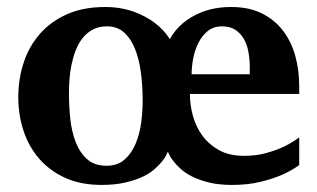

<svg xmlns="http://www.w3.org/2000/svg" viewBox="-20 -521 906 548"><path d="M692.9 -328.1Q692.9 -350.6 689.2 -371.8Q685.5 -393.1 676.3 -409.4Q667 -425.8 651.9 -435.8Q636.7 -445.8 613.8 -445.8Q588.9 -445.8 572.3 -431.9Q555.7 -418 545.7 -397.5Q535.6 -377 531.2 -353Q526.9 -329.1 526.9 -309.1H692.9ZM387.2 -233.9Q387.2 -275.9 382.1 -314.2Q377 -352.5 365.2 -381.8Q353.5 -411.1 334 -428.5Q314.5 -445.8 285.2 -445.8Q261.7 -445.8 244.6 -436.5Q227.5 -427.2 215.6 -412.1Q203.6 -397 196 -377.2Q188.5 -357.4 184.1 -336.2Q179.7 -314.9 178.2 -293.7Q176.8 -272.5 176.8 -254.9Q176.8 -218.3 180.7 -181.4Q184.6 -144.5 196.3 -114.7Q208 -85 229 -66.4Q250 -47.9 284.2 -47.9Q315.9 -47.9 335.9 -65.9Q356 -84 367.4 -111.6Q378.9 -139.2 383.1 -171.9Q387.2 -204.6 387.2 -233.9ZM834 -49.8Q812.5 -34.2 783.7 -21.5Q758.8 -10.7 723.4 -2Q688 6.8 642.1 6.8Q605 6.8 577.1 0Q549.3 -6.8 529.1 -16.8Q508.8 -26.9 495.6 -39.1Q482.4 -51.3 474.4 -61.8Q466.3 -72.3 462.9 -79.8Q459.5 -87.4 459 -88.4Q458.5 -87.4 455.3 -79.8Q452.1 -72.3 443.8 -61.8Q435.5 -51.3 422.1 -39.1Q408.7 -26.9 387.7 -16.8Q366.7 -6.8 337.6 0Q308.6 6.8 270 6.8Q210.4 6.8 166 -13.4Q121.6 -33.7 91.8 -68.1Q62 -102.5 47.1 -147.9Q32.2 -193.4 32.2 -243.2Q32.2 -296.4 47.9 -343.3Q63.5 -390.1 94.7 -425.3Q126 -460.4 172.1 -480.7Q218.3 -501 279.8 -501Q304.7 -501 325.9 -497.1Q347.2 -493.2 364.7 -486.6Q382.3 -480 396.7 -471.9Q411.1 -463.9 422.4 -455.1Q448.7 -435.1 464.8 -409.2Q478.5 -435.1 502.4 -455.1Q512.7 -463.9 526.1 -471.9Q539.6 -480 556.4 -486.6Q573.2 -493.2 594.2 -497.1Q615.2 -501 640.1 -501Q690.9 -501 727.5 -482.7Q764.2 -464.4 787.8 -433.3Q811.5 -402.3 822.8 -361.3Q834 -320.3 834 -274.9V-252.9H522Q522 -222.7 530.3 -191.4Q538.6 -160.2 557.1 -134.5Q575.7 -108.9 605 -92.5Q634.3 -76.2 676.8 -76.2Q711.9 -76.2 741 -84.5Q770 -92.8 790.5 -102.5Q814.5 -114.3 834 -128.9Z"/></svg>

Font: Charis SIL Eur
Style: Bold
Weight: 700
Foundry: SIL International
Version: Version 5.000